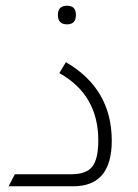

<svg xmlns="http://www.w3.org/2000/svg" viewBox="-20 -650 480 670"><path d="M214 -565Q182 -565 182 -598Q182 -630 214 -630Q245 -630 245 -598Q245 -565 214 -565ZM10 0 32 -42H229Q281 -42 302 -68.5Q323 -95 323 -160Q323 -319 187 -395L210 -433Q370 -340 370 -159Q370 0 236 0Z"/></svg>

Font: Tajawal Light
Style: Regular
Weight: 300
Designer: Boutros Fonts
Foundry: Created by Boutros International 2017
Version: Version 1.700